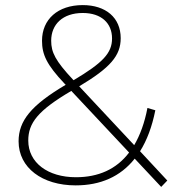

<svg xmlns="http://www.w3.org/2000/svg" viewBox="-20 -724 686 754"><path d="M487 -125C437 -59 366 -28 278 -28C168 -28 91 -85 91 -172C91 -241 129 -290 260 -367ZM266 -412C198 -485 181 -518 181 -564C181 -628 226 -673 305 -673C378 -673 420 -633 420 -573C420 -515 383 -477 269 -409ZM277 4C374 4 453 -30 509 -101L613 10L637 -15L530 -130C557 -173 577 -226 590 -291L559 -300C548 -242 530 -193 507 -154L291 -385C413 -458 454 -505 454 -574C454 -655 395 -704 305 -704C207 -704 145 -648 145 -564C145 -510 163 -470 234 -395L238 -391C101 -310 53 -249 53 -169C53 -65 146 4 277 4Z"/></svg>

Font: Montserrat-Alt1 ExtLt
Style: Regular
Weight: 200
Designer: Differentunic
Foundry: Differentunic
Version: Version 7.222